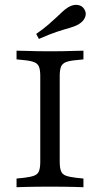

<svg xmlns="http://www.w3.org/2000/svg" viewBox="-20 -783 418 803"><path d="M180.6 -2.4Q157.3 -2.4 132.7 -2Q108.1 -1.6 86.3 -1.2Q64.5 -0.8 49.2 0V-36.3L80.6 -39.5Q108.1 -42.7 123 -48.4Q137.9 -54 143.1 -67.7Q148.4 -81.5 148.4 -105.6V-465.3Q148.4 -490.3 143.1 -503.6Q137.9 -516.9 123 -523Q108.1 -529 80.6 -531.5L49.2 -534.7V-571Q64.5 -571 86.3 -570.2Q108.1 -569.4 132.7 -569Q157.3 -568.5 180.6 -568.5H189.5H197.6Q221.8 -568.5 246.4 -569Q271 -569.4 292.3 -570.2Q313.7 -571 329 -571V-534.7L298.4 -531.5Q270.2 -529 255.2 -523Q240.3 -516.9 235.1 -503.6Q229.8 -490.3 229.8 -465.3V-105.6Q229.8 -81.5 235.1 -67.7Q240.3 -54 255.2 -48.4Q270.2 -42.7 298.4 -39.5L329 -36.3V0Q313.7 -0.8 292.3 -1.2Q271 -1.6 246.4 -2Q221.8 -2.4 197.6 -2.4H189.5ZM142.7 -620.2 131.5 -641.1Q161.3 -662.1 181.5 -679.4Q201.6 -696.8 216.1 -710.5Q230.6 -724.2 242.3 -735.1Q254 -746 266.1 -753.2Q287.1 -765.3 306 -762.1Q325 -758.9 333.1 -743.5Q342.7 -728.2 335.9 -710.9Q329 -693.5 308.9 -681.5Q293.5 -672.6 271.8 -666.5Q250 -660.5 219 -650.4Q187.9 -640.3 142.7 -620.2Z"/></svg>

Font: Playfair 9pt
Style: Regular
Weight: 400
Designer: Claus Eggers Sørensen
Foundry: Claus Eggers Sørensen
Version: Version 2.203